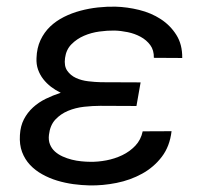

<svg xmlns="http://www.w3.org/2000/svg" viewBox="-20 -558 627 588"><path d="M287.6 -233.9Q263.7 -233.9 237.3 -231Q210.9 -228 188.2 -218.5Q165.5 -209 149.4 -191.7Q133.3 -174.3 129.9 -145Q127.9 -128.4 133.1 -115.7Q138.2 -103 148.2 -94Q158.2 -85 171.6 -78.9Q185.1 -72.8 199.7 -69.1Q214.4 -65.4 229.2 -64Q244.1 -62.5 256.3 -62.5Q279.8 -62 305.7 -66.9Q331.5 -71.8 354.5 -82.8Q377.4 -93.8 394.5 -111.8Q411.6 -129.9 417 -155.8L505.4 -156.2Q500 -109.9 475.6 -77.9Q451.2 -45.9 415.3 -26.1Q379.4 -6.3 336.9 2.2Q294.4 10.7 253.4 9.8Q230 9.3 204.6 5.9Q179.2 2.4 155 -4.9Q130.9 -12.2 109.4 -24.2Q87.9 -36.1 72 -53Q56.2 -69.8 47.6 -92.5Q39.1 -115.2 41 -144.5Q42.5 -171.9 53.2 -192.6Q64 -213.4 81.1 -229Q98.1 -244.6 120.1 -255.4Q142.1 -266.1 166 -273.9Q149.9 -281.7 136.2 -292.2Q122.6 -302.7 112.3 -315.9Q102.1 -329.1 96.4 -345.2Q90.8 -361.3 91.8 -380.4Q92.8 -411.1 104 -435.1Q115.2 -459 133.5 -476.6Q151.9 -494.1 175.8 -506.1Q199.7 -518.1 226.1 -525.1Q252.4 -532.2 280 -535.2Q307.6 -538.1 333.5 -537.6Q369.6 -536.6 406.2 -527.6Q442.9 -518.6 472.2 -499.5Q501.5 -480.5 520 -451.2Q538.6 -421.9 538.1 -380.4L451.2 -380.9Q451.7 -404.3 440.2 -419.9Q428.7 -435.5 410.6 -445.3Q392.6 -455.1 371.3 -459.5Q350.1 -463.9 330.6 -464.4Q309.1 -464.8 284.2 -461.4Q259.3 -458 237.3 -448.5Q215.3 -439 199 -422.6Q182.6 -406.2 179.2 -380.4Q175.8 -356 185.8 -341.6Q195.8 -327.1 212.6 -319.3Q229.5 -311.5 250.2 -309.1Q271 -306.6 289.6 -306.2L410.6 -305.7L397.9 -233.4Z"/></svg>

Font: Roboto Mono
Style: Italic
Weight: 400
Designer: Google
Version: Version 2.000985; 2015; ttfautohint (v1.3)